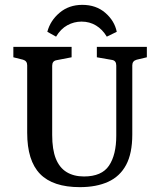

<svg xmlns="http://www.w3.org/2000/svg" viewBox="-20 -763 660 791"><path d="M585 -570V-527L543 -517Q525 -512 525 -494V-209Q525 -131 499.5 -83.5Q474 -36 425.5 -14Q377 8 309 8Q198 8 145 -46.5Q92 -101 92 -216V-494Q92 -512 75 -517L35 -527V-570H275V-527L213 -515Q195 -512 195 -492V-207Q195 -147 210 -109.5Q225 -72 254.5 -54Q284 -36 326 -36Q399 -36 429 -80.5Q459 -125 459 -204V-493Q459 -513 442 -516L379 -527V-570ZM319 -743Q376 -743 414 -710Q452 -677 461 -632L420 -612Q402 -642 375.5 -658Q349 -674 316 -674Q285 -674 257.5 -659Q230 -644 211 -612L175 -632Q187 -678 225.5 -710.5Q264 -743 319 -743Z"/></svg>

Font: Rasa Medium
Style: Regular
Weight: 500
Designer: Anna Giedrys (Yrsa+Rasa design), David Brezina (Yrsa art-direction, Rasa art-direction, design)
Foundry: Rosetta Type Foundry
Version: Version 2.004